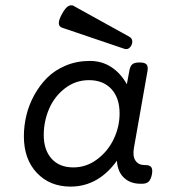

<svg xmlns="http://www.w3.org/2000/svg" viewBox="-20 -691 640 722"><path d="M69.8 -178.7Q69.8 -92.3 118.7 -40.8Q167.5 10.7 245.1 10.7Q351.1 10.7 421.9 -89.8L419.4 -95.7Q419.4 -50.3 443.6 -25.1Q467.8 0 508.8 0H514.2Q530.8 0 539.1 -8.1Q547.4 -16.1 551.3 -35.2Q554.7 -54.2 548.8 -62.3Q543 -70.3 526.4 -70.3H523.9Q500.5 -70.3 489.3 -87.2Q478 -104 483.9 -136.2L534.7 -424.3Q537.6 -441.4 531 -448.7Q524.4 -456.1 505.4 -456.1H504.4Q485.4 -456.1 477.3 -449Q469.2 -441.9 466.3 -424.3L457 -374Q434.6 -415 398.9 -438.5Q363.3 -461.9 317.9 -461.9Q269 -461.9 227.5 -444.6Q186 -427.2 157.5 -398.7Q128.9 -370.1 108.6 -333Q88.4 -295.9 79.1 -256.8Q69.8 -217.8 69.8 -178.7ZM429.7 -264.2Q429.7 -214.4 407.7 -168.2Q385.7 -122.1 345.2 -91.8Q304.7 -61.5 255.9 -61.5Q203.1 -61.5 173.8 -94.5Q144.5 -127.4 144.5 -183.1Q144.5 -234.4 164.3 -281Q184.1 -327.6 223.9 -358.6Q263.7 -389.6 314.9 -389.6Q367.7 -389.6 398.7 -356.4Q429.7 -323.2 429.7 -264.2ZM262.7 -665.5Q251.5 -674.3 239.5 -669.4Q227.5 -664.6 213.4 -639.2Q189 -595.2 213.4 -586.9L448.2 -507.3Q457 -504.4 464.4 -509.3Q471.7 -514.2 475.1 -522.9Q482.9 -543.5 465.8 -553.2Z"/></svg>

Font: Courier Prime Code
Style: Italic
Weight: 400
Italic angle: -10°
Designer: Alan Dague-Greene
Foundry: Quote-Unquote Apps
Version: Version 3.18